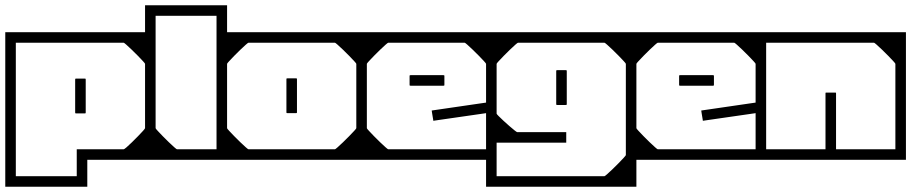

<svg xmlns="http://www.w3.org/2000/svg" viewBox="-40 -606 3455 728"><path d="M550 -127H510Q510 -154.5 510 -171Q510 -187.5 510 -202.8Q510 -218 510 -242Q510 -242 510 -242Q510 -242 510 -242Q510 -242 510 -242Q510 -242 510 -242Q510 -267 510 -280Q510 -293 510 -301.8Q510 -310.5 510 -322.2Q510 -334 510 -357H550ZM550 -205H510V-364Q510 -365.5 502.2 -374Q494.5 -382.5 483 -394.2Q471.5 -406 459.5 -417.5Q447.5 -429 439 -436.5Q430.5 -444 429 -444Q429 -444 429 -444Q429 -444 429 -444Q429 -444 429 -444Q429 -444 411.8 -444Q394.5 -444 369 -444Q343.5 -444 318 -444Q292.5 -444 275.2 -444Q258 -444 258 -444Q258 -454 258 -464.2Q258 -474.5 258 -484Q258 -484 258 -484Q258 -484 258 -484Q258 -484 258 -484Q258 -484 258 -484Q258 -484 258 -484Q261.5 -484 284 -484Q306.5 -484 339.8 -484Q373 -484 409.2 -484Q445.5 -484 477.5 -484Q509.5 -484 529.8 -484Q550 -484 550 -484Q550 -484 550 -484Q550 -484 550 -484Q550 -484 550 -484Q550 -484 550 -484Q550 -484 550 -463.8Q550 -443.5 550 -411.8Q550 -380 550 -344.5Q550 -309 550 -277.2Q550 -245.5 550 -225.2Q550 -205 550 -205ZM-20 -188H20V62Q20 62 20 62Q20 62 20 62Q20 62 38 62Q56 62 79.5 62Q103 62 121 62Q139 62 139 62Q139 62 156 62Q173 62 195 62Q217 62 234 62Q251 62 251 62Q251 62 251 62Q251 62 251 62V-40Q251 -40 251 -40Q251 -40 251 -40Q251 -40 251 -40Q251 -40 251 -40Q251 -40 266 -40Q281 -40 304 -40Q327 -40 352.2 -40Q377.5 -40 398.2 -40Q419 -40 429 -40Q429 -40 429 -40Q429 -40 429 -40Q429 -40 429 -40Q431 -40 439.8 -47.5Q448.5 -55 460.2 -66.5Q472 -78 483.5 -89.8Q495 -101.5 502.5 -110Q510 -118.5 510 -120Q510 -120 510 -120Q510 -120 510 -120V-197H550V0Q512 0 484 0Q456 0 434.2 0Q412.5 0 394 0Q375.5 0 356 0Q340.5 0 326.8 0Q313 0 303.5 0Q294 0 291 0V102Q291 102 276 102Q261 102 238.8 102Q216.5 102 194 102Q171.5 102 155.8 102Q140 102 139 102Q139 102 139 102Q139 102 139 102Q139 102 139 102Q139 102 139 102Q139 102 139 102Q139 102 139 102Q139 102 139 102Q139 102 139 102Q139 102 139 102Q139 102 139 102Q138 102 121.5 102Q105 102 81.5 102Q58 102 34.8 102Q11.5 102 -4.2 102Q-20 102 -20 102ZM-20 -205Q-20 -205 -20 -225.2Q-20 -245.5 -20 -277.2Q-20 -309 -20 -344.5Q-20 -380 -20 -411.8Q-20 -443.5 -20 -463.8Q-20 -484 -20 -484Q-20 -484 -20 -484Q-20 -484 -20 -484Q-20 -484 -20 -484Q-20 -484 -20 -484Q-20 -484 1 -484Q22 -484 55.2 -484Q88.5 -484 126 -484Q163.5 -484 196.8 -484Q230 -484 251 -484Q272 -484 272 -484Q272 -484 272 -484Q272 -484 272 -484Q272 -484 272 -484Q272 -484 272 -484Q272 -484 272 -484Q272 -474.5 272 -464.2Q272 -454 272 -444Q272 -444 253.8 -444Q235.5 -444 206.8 -444Q178 -444 146 -444Q114 -444 85.2 -444Q56.5 -444 38.2 -444Q20 -444 20 -444Q20 -444 20 -444Q20 -444 20 -444Q20 -444 20 -444Q20 -444 20 -444Q20 -444 20 -444Q20 -444 20 -444Q20 -444 20 -444Q20 -444 20 -444Q20 -444 20 -444Q20 -444 20 -444Q20 -444 20 -444Q20 -444 20 -444Q20 -444 20 -444Q20 -444 20 -426.8Q20 -409.5 20 -382.2Q20 -355 20 -324.5Q20 -294 20 -266.8Q20 -239.5 20 -222.2Q20 -205 20 -205ZM245 -180Q245 -180 245 -198.8Q245 -217.5 245 -242Q245 -266.5 245 -285.2Q245 -304 245 -304Q245 -304 245 -304Q245 -304 245 -304Q245 -307 245.5 -307.5Q246 -308 249 -308Q254.5 -308 259.8 -308Q265 -308 270.2 -308Q275.5 -308 281 -308Q284 -308 284.5 -307.5Q285 -307 285 -304Q285 -304 285 -304Q285 -304 285 -304Q285 -304 285 -285.2Q285 -266.5 285 -242Q285 -217.5 285 -198.8Q285 -180 285 -180Q285 -180 285 -180Q285 -180 285 -180Q285 -180 285 -180Q285 -180 285 -180Q285 -180 285 -180Q285 -180 285 -180Q285 -180 285 -180Q285 -177 284.5 -176.5Q284 -176 281 -176Q273 -176 265.2 -176Q257.5 -176 249 -176Q246 -176 245.5 -176.5Q245 -177 245 -180Q245 -180 245 -180Q245 -180 245 -180Q245 -180 245 -180Q245 -180 245 -180Q245 -180 245 -180Q245 -180 245 -180Q245 -180 245 -180ZM-20 -357H20Q20 -329.5 20 -313Q20 -296.5 20 -281.2Q20 -266 20 -242Q20 -242 20 -242Q20 -242 20 -242Q20 -242 20 -242Q20 -242 20 -242Q20 -217 20 -204Q20 -191 20 -182.2Q20 -173.5 20 -161.8Q20 -150 20 -127H-20Z M821 -359V-129H781Q781 -152 781 -163.8Q781 -175.5 781 -184.2Q781 -193 781 -206Q781 -219 781 -244Q781 -244 781 -244Q781 -244 781 -244Q781 -244 781 -244Q781 -244 781 -244Q781 -268 781 -283.2Q781 -298.5 781 -315Q781 -331.5 781 -359ZM510 -328V-586Q510 -586 525.8 -586Q541.5 -586 565 -586Q588.5 -586 612.2 -586Q636 -586 652.8 -586Q669.5 -586 671 -586Q671 -586 671 -586Q671 -586 671 -586Q671 -586 671 -586Q671 -586 671 -586Q671 -586 671 -586Q671 -586 671 -586Q671 -586 671 -586Q671 -586 671 -586Q671 -586 671 -586Q672.5 -586 688.2 -586Q704 -586 726 -586Q748 -586 769.8 -586Q791.5 -586 806.2 -586Q821 -586 821 -586V-328H781V-546Q781 -546 781 -546Q781 -546 781 -546Q745 -546 723.8 -546Q702.5 -546 690.8 -546Q679 -546 671 -546Q671 -546 652.8 -546Q634.5 -546 610.5 -546Q586.5 -546 568.2 -546Q550 -546 550 -546Q550 -546 550 -546Q550 -546 550 -546V-328ZM510 -442H550Q550 -442 550 -402.5Q550 -363 550 -272Q550 -272 550 -269.5Q550 -267 550 -267Q550 -267 550 -264.5Q550 -262 550 -262Q550 -164 550 -118Q550 -72 550 -72H510ZM510 -269H550V-120Q550 -118.5 557.8 -110Q565.5 -101.5 577 -89.8Q588.5 -78 600.5 -66.5Q612.5 -55 621 -47.5Q629.5 -40 631 -40Q631 -40 646.2 -40Q661.5 -40 683.8 -40Q706 -40 728.2 -40Q750.5 -40 765.8 -40Q781 -40 781 -40Q781 -40 781 -40Q781 -40 781 -40Q781 -40 781 -40Q781 -61 781 -82.2Q781 -103.5 781 -124.5Q781 -145.5 781 -166.8Q781 -188 781 -209V-269H821V0Q821 0 805.5 0Q790 0 767.2 0Q744.5 0 721.2 0Q698 0 681.8 0Q665.5 0 664 0Q664 0 664 0Q664 0 664 0Q664 0 664 0Q664 0 664 0Q664 0 664 0Q664 0 664 0Q664 0 664 0Q664 0 664 0Q664 0 664 0Q664 0 664 0Q662.5 0 646.5 0Q630.5 0 607.8 0Q585 0 562.8 0Q540.5 0 525.2 0Q510 0 510 0Z M1351 -128H1311Q1311 -155.5 1311 -172Q1311 -188.5 1311 -203.8Q1311 -219 1311 -243Q1311 -243 1311 -243Q1311 -243 1311 -243Q1311 -243 1311 -243Q1311 -243 1311 -243Q1311 -268 1311 -281Q1311 -294 1311 -302.8Q1311 -311.5 1311 -323.2Q1311 -335 1311 -358H1351ZM1351 -279Q1351 -279 1351 -258.8Q1351 -238.5 1351 -206.8Q1351 -175 1351 -139.5Q1351 -104 1351 -72.2Q1351 -40.5 1351 -20.2Q1351 0 1351 0Q1351 0 1351 0Q1351 0 1351 0Q1351 0 1351 0Q1351 0 1351 0Q1351 0 1330.8 0Q1310.5 0 1278.5 0Q1246.5 0 1210.2 0Q1174 0 1140.8 0Q1107.5 0 1085 0Q1062.5 0 1059 0Q1059 0 1059 0Q1059 0 1059 0Q1059 0 1059 0Q1059 0 1059 0Q1059 0 1059 0Q1059 -10 1059 -20.2Q1059 -30.5 1059 -40Q1059 -40 1076.2 -40Q1093.5 -40 1119 -40Q1144.5 -40 1170 -40Q1195.5 -40 1212.8 -40Q1230 -40 1230 -40Q1230 -40 1230 -40Q1230 -40 1230 -40Q1230 -40 1230 -40Q1231.5 -40 1240 -47.5Q1248.5 -55 1260.5 -66.5Q1272.5 -78 1284 -89.8Q1295.5 -101.5 1303.2 -110Q1311 -118.5 1311 -120V-279ZM1351 -205H1311V-364Q1311 -365.5 1303.2 -374Q1295.5 -382.5 1284 -394.2Q1272.5 -406 1260.5 -417.5Q1248.5 -429 1240 -436.5Q1231.5 -444 1230 -444Q1230 -444 1230 -444Q1230 -444 1230 -444Q1230 -444 1230 -444Q1230 -444 1212.8 -444Q1195.5 -444 1170 -444Q1144.5 -444 1119 -444Q1093.5 -444 1076.2 -444Q1059 -444 1059 -444Q1059 -454 1059 -464.2Q1059 -474.5 1059 -484Q1059 -484 1059 -484Q1059 -484 1059 -484Q1059 -484 1059 -484Q1059 -484 1059 -484Q1059 -484 1059 -484Q1062.5 -484 1085 -484Q1107.5 -484 1140.8 -484Q1174 -484 1210.2 -484Q1246.5 -484 1278.5 -484Q1310.5 -484 1330.8 -484Q1351 -484 1351 -484Q1351 -484 1351 -484Q1351 -484 1351 -484Q1351 -484 1351 -484Q1351 -484 1351 -484Q1351 -484 1351 -463.8Q1351 -443.5 1351 -411.8Q1351 -380 1351 -344.5Q1351 -309 1351 -277.2Q1351 -245.5 1351 -225.2Q1351 -205 1351 -205ZM1046 -181Q1046 -181 1046 -199.8Q1046 -218.5 1046 -243Q1046 -267.5 1046 -286.2Q1046 -305 1046 -305Q1046 -305 1046 -305Q1046 -305 1046 -305Q1046 -308 1046.5 -308.5Q1047 -309 1050 -309Q1055.5 -309 1060.8 -309Q1066 -309 1071.2 -309Q1076.5 -309 1082 -309Q1085 -309 1085.5 -308.5Q1086 -308 1086 -305Q1086 -305 1086 -305Q1086 -305 1086 -305Q1086 -305 1086 -286.2Q1086 -267.5 1086 -243Q1086 -218.5 1086 -199.8Q1086 -181 1086 -181Q1086 -181 1086 -181Q1086 -181 1086 -181Q1086 -181 1086 -181Q1086 -181 1086 -181Q1086 -181 1086 -181Q1086 -181 1086 -181Q1086 -181 1086 -181Q1086 -178 1085.5 -177.5Q1085 -177 1082 -177Q1074 -177 1066.2 -177Q1058.5 -177 1050 -177Q1047 -177 1046.5 -177.5Q1046 -178 1046 -181Q1046 -181 1046 -181Q1046 -181 1046 -181Q1046 -181 1046 -181Q1046 -181 1046 -181Q1046 -181 1046 -181Q1046 -181 1046 -181Q1046 -181 1046 -181ZM781 -128V-358H821Q821 -335 821 -323.2Q821 -311.5 821 -302.8Q821 -294 821 -281Q821 -268 821 -243Q821 -243 821 -243Q821 -243 821 -243Q821 -243 821 -243Q821 -243 821 -243Q821 -219 821 -203.8Q821 -188.5 821 -172Q821 -155.5 821 -128ZM781 -279H821V-120Q821 -118.5 828.8 -110Q836.5 -101.5 848 -89.8Q859.5 -78 871.5 -66.5Q883.5 -55 892 -47.5Q900.5 -40 902 -40Q902 -40 902 -40Q902 -40 902 -40Q902 -40 902 -40Q902 -40 919.2 -40Q936.5 -40 962 -40Q987.5 -40 1013 -40Q1038.5 -40 1055.8 -40Q1073 -40 1073 -40Q1073 -30.5 1073 -20.2Q1073 -10 1073 0Q1073 0 1073 0Q1073 0 1073 0Q1073 0 1073 0Q1073 0 1073 0Q1073 0 1073 0Q1069.5 0 1047 0Q1024.5 0 991.2 0Q958 0 921.8 0Q885.5 0 853.5 0Q821.5 0 801.2 0Q781 0 781 0Q781 0 781 0Q781 0 781 0Q781 0 781 0Q781 0 781 0Q781 0 781 -20.2Q781 -40.5 781 -72.2Q781 -104 781 -139.5Q781 -175 781 -206.8Q781 -238.5 781 -258.8Q781 -279 781 -279ZM781 -205Q781 -205 781 -225.2Q781 -245.5 781 -277.2Q781 -309 781 -344.5Q781 -380 781 -411.8Q781 -443.5 781 -463.8Q781 -484 781 -484Q781 -484 781 -484Q781 -484 781 -484Q781 -484 781 -484Q781 -484 781 -484Q781 -484 801.2 -484Q821.5 -484 853.5 -484Q885.5 -484 921.8 -484Q958 -484 991.2 -484Q1024.5 -484 1047 -484Q1069.5 -484 1073 -484Q1073 -484 1073 -484Q1073 -484 1073 -484Q1073 -484 1073 -484Q1073 -484 1073 -484Q1073 -484 1073 -484Q1073 -474.5 1073 -464.2Q1073 -454 1073 -444Q1073 -444 1055.8 -444Q1038.5 -444 1013 -444Q987.5 -444 962 -444Q936.5 -444 919.2 -444Q902 -444 902 -444Q902 -444 902 -444Q902 -444 902 -444Q902 -444 902 -444Q900.5 -444 892 -436.5Q883.5 -429 871.5 -417.5Q859.5 -406 848 -394.2Q836.5 -382.5 828.8 -374Q821 -365.5 821 -364V-205Z M1311 -205Q1311 -228 1311 -257Q1311 -286 1311 -317.5Q1311 -349 1311 -378.5Q1311 -408 1311 -432Q1311 -456 1311 -470Q1311 -484 1311 -484Q1311 -484 1311 -484Q1311 -484 1311 -484Q1311 -484 1311 -484Q1311 -484 1311 -484Q1311 -484 1330.8 -484Q1350.5 -484 1381.2 -484Q1412 -484 1447 -484Q1482 -484 1512.8 -484Q1543.5 -484 1563.2 -484Q1583 -484 1583 -484Q1583 -484 1583 -484Q1583 -484 1583 -484Q1583 -484 1583 -484Q1583 -484 1583 -484Q1583 -484 1583 -484Q1583 -474.5 1583 -464.2Q1583 -454 1583 -444Q1580.5 -444 1566.5 -444Q1552.5 -444 1532.2 -444Q1512 -444 1491.2 -444Q1470.5 -444 1454.2 -444Q1438 -444 1432 -444Q1432 -444 1432 -444Q1432 -444 1432 -444Q1432 -444 1432 -444Q1432 -444 1432 -444Q1430.5 -444 1422 -436.5Q1413.5 -429 1401.5 -417.5Q1389.5 -406 1378 -394.2Q1366.5 -382.5 1358.8 -374Q1351 -365.5 1351 -364V-205ZM1311 -357H1351Q1351 -329.5 1351 -313Q1351 -296.5 1351 -281.2Q1351 -266 1351 -242Q1351 -242 1351 -242Q1351 -242 1351 -242Q1351 -242 1351 -242Q1351 -242 1351 -242Q1351 -217 1351 -204Q1351 -191 1351 -182.2Q1351 -173.5 1351 -161.8Q1351 -150 1351 -127H1311ZM1311 -279H1351V-120Q1351 -118.5 1358.8 -110Q1366.5 -101.5 1378 -89.8Q1389.5 -78 1401.5 -66.5Q1413.5 -55 1422 -47.5Q1430.5 -40 1432 -40Q1432 -40 1432 -40Q1432 -40 1432 -40Q1432 -40 1432 -40Q1432 -40 1432 -40Q1438 -40 1454.2 -40Q1470.5 -40 1491.2 -40Q1512 -40 1532.2 -40Q1552.5 -40 1566.5 -40Q1580.5 -40 1583 -40Q1583 -30.5 1583 -20.2Q1583 -10 1583 0Q1583 0 1583 0Q1583 0 1583 0Q1583 0 1583 0Q1583 0 1583 0Q1583 0 1583 0Q1583 0 1563.2 0Q1543.5 0 1512.8 0Q1482 0 1447 0Q1412 0 1381.2 0Q1350.5 0 1330.8 0Q1311 0 1311 0Q1311 0 1311 0Q1311 0 1311 0Q1311 0 1311 0Q1311 0 1311 0Q1311 0 1311 -14Q1311 -28 1311 -52Q1311 -76 1311 -105.5Q1311 -135 1311 -166.2Q1311 -197.5 1311 -227Q1311 -256.5 1311 -279ZM1843 -205H1803V-364Q1803 -365.5 1795.2 -374Q1787.5 -382.5 1776 -394.2Q1764.5 -406 1752.5 -417.5Q1740.5 -429 1732 -436.5Q1723.5 -444 1722 -444Q1722 -444 1722 -444Q1722 -444 1722 -444Q1722 -444 1722 -444Q1722 -444 1722 -444Q1716 -444 1699.8 -444Q1683.5 -444 1662.8 -444Q1642 -444 1621.8 -444Q1601.5 -444 1587.5 -444Q1573.5 -444 1571 -444Q1571 -454 1571 -464.2Q1571 -474.5 1571 -484Q1571 -484 1571 -484Q1571 -484 1571 -484Q1571 -484 1571 -484Q1571 -484 1571 -484Q1571 -484 1571 -484Q1571 -484 1590.8 -484Q1610.5 -484 1641.2 -484Q1672 -484 1707 -484Q1742 -484 1772.8 -484Q1803.5 -484 1823.2 -484Q1843 -484 1843 -484Q1843 -484 1843 -484Q1843 -484 1843 -484Q1843 -484 1843 -484Q1843 -484 1843 -484Q1843 -484 1843 -470Q1843 -456 1843 -432Q1843 -408 1843 -378.5Q1843 -349 1843 -317.5Q1843 -286 1843 -257Q1843 -228 1843 -205ZM1843 -249Q1843 -249 1843 -231Q1843 -213 1843 -184.8Q1843 -156.5 1843 -124.5Q1843 -92.5 1843 -64.2Q1843 -36 1843 -18Q1843 0 1843 0Q1843 0 1843 0Q1843 0 1843 0Q1843 0 1843 0Q1843 0 1843 0Q1843 0 1823.2 0Q1803.5 0 1772.8 0Q1742 0 1707 0Q1672 0 1641.2 0Q1610.5 0 1590.8 0Q1571 0 1571 0Q1571 0 1571 0Q1571 0 1571 0Q1571 0 1571 0Q1571 0 1571 0Q1571 0 1571 0Q1571 -10 1571 -20.2Q1571 -30.5 1571 -40Q1571 -40 1594.5 -40Q1618 -40 1652.5 -40Q1687 -40 1721.5 -40Q1756 -40 1779.5 -40Q1803 -40 1803 -40Q1803 -40 1803 -40Q1803 -40 1803 -40Q1803 -40 1803 -40Q1803 -40 1803 -40Q1803 -40 1803 -40Q1803 -40 1803 -40Q1803 -40 1803 -40Q1803 -40 1803 -40Q1803 -40 1803 -40Q1803 -40 1803 -40Q1803 -40 1803 -40Q1803 -40 1803 -61Q1803 -82 1803 -113.2Q1803 -144.5 1803 -175.8Q1803 -207 1803 -228Q1803 -249 1803 -249ZM1641 -321Q1641 -321 1641 -321Q1641 -321 1641 -321Q1641 -321 1641 -321Q1641 -321 1641 -321Q1641 -321 1641 -321Q1641 -321 1641 -321Q1641 -321 1641 -321Q1644 -321 1644.5 -320.5Q1645 -320 1645 -317Q1645 -311.5 1645 -306.2Q1645 -301 1645 -295.8Q1645 -290.5 1645 -285Q1645 -282 1644.5 -281.5Q1644 -281 1641 -281Q1641 -281 1641 -281Q1641 -281 1641 -281Q1641 -281 1641 -281Q1641 -281 1641 -281Q1641 -281 1641 -281Q1641 -281 1641 -281Q1641 -281 1641 -281Q1641 -281 1622.2 -281Q1603.5 -281 1579 -281Q1554.5 -281 1535.8 -281Q1517 -281 1517 -281Q1517 -281 1517 -281Q1517 -281 1517 -281Q1514 -281 1513.5 -281.5Q1513 -282 1513 -285Q1513 -290.5 1513 -295.8Q1513 -301 1513 -306.2Q1513 -311.5 1513 -317Q1513 -320 1513.5 -320.5Q1514 -321 1517 -321Q1517 -321 1517 -321Q1517 -321 1517 -321Q1517 -321 1535.8 -321Q1554.5 -321 1579 -321Q1603.5 -321 1622.2 -321Q1641 -321 1641 -321ZM1822 -163H1803Q1803 -163 1803 -166.5Q1803 -170 1803 -173.5Q1803 -177 1803 -177Q1803 -177 1782.8 -174Q1762.5 -171 1732.8 -166.8Q1703 -162.5 1673.2 -158.2Q1643.5 -154 1623.2 -151Q1603 -148 1603 -148Q1603 -148 1602.8 -150Q1602.5 -152 1601.8 -156.2Q1601 -160.5 1600 -167Q1599 -173.5 1598.2 -178Q1597.5 -182.5 1597.2 -184.8Q1597 -187 1597 -187Q1597 -187 1617.8 -190Q1638.5 -193 1669.2 -197.5Q1700 -202 1730.8 -206.5Q1761.5 -211 1782.2 -214Q1803 -217 1803 -217Q1803 -217 1803 -221.8Q1803 -226.5 1803 -231.2Q1803 -236 1803 -236H1822Z M2373 -205H2333V-364Q2333 -365.5 2325.2 -374Q2317.5 -382.5 2306 -394.2Q2294.5 -406 2282.5 -417.5Q2270.5 -429 2262 -436.5Q2253.5 -444 2252 -444Q2252 -444 2252 -444Q2252 -444 2252 -444Q2252 -444 2252 -444Q2252 -444 2234.8 -444Q2217.5 -444 2192 -444Q2166.5 -444 2141 -444Q2115.5 -444 2098.2 -444Q2081 -444 2081 -444Q2081 -454 2081 -464.2Q2081 -474.5 2081 -484Q2081 -484 2081 -484Q2081 -484 2081 -484Q2081 -484 2081 -484Q2081 -484 2081 -484Q2081 -484 2081 -484Q2084.5 -484 2107 -484Q2129.5 -484 2162.8 -484Q2196 -484 2232.2 -484Q2268.5 -484 2300.5 -484Q2332.5 -484 2352.8 -484Q2373 -484 2373 -484Q2373 -484 2373 -484Q2373 -484 2373 -484Q2373 -484 2373 -484Q2373 -484 2373 -484Q2373 -484 2373 -463.8Q2373 -443.5 2373 -411.8Q2373 -380 2373 -344.5Q2373 -309 2373 -277.2Q2373 -245.5 2373 -225.2Q2373 -205 2373 -205ZM1803 -205Q1803 -205 1803 -225.2Q1803 -245.5 1803 -277.2Q1803 -309 1803 -344.5Q1803 -380 1803 -411.8Q1803 -443.5 1803 -463.8Q1803 -484 1803 -484Q1803 -484 1803 -484Q1803 -484 1803 -484Q1803 -484 1803 -484Q1803 -484 1803 -484Q1803 -484 1823.2 -484Q1843.5 -484 1875.5 -484Q1907.5 -484 1943.8 -484Q1980 -484 2013.2 -484Q2046.5 -484 2069 -484Q2091.5 -484 2095 -484Q2095 -484 2095 -484Q2095 -484 2095 -484Q2095 -484 2095 -484Q2095 -484 2095 -484Q2095 -484 2095 -484Q2095 -474.5 2095 -464.2Q2095 -454 2095 -444Q2095 -444 2077.8 -444Q2060.5 -444 2035 -444Q2009.5 -444 1984 -444Q1958.5 -444 1941.2 -444Q1924 -444 1924 -444Q1924 -444 1924 -444Q1924 -444 1924 -444Q1924 -444 1924 -444Q1922.5 -444 1914 -436.5Q1905.5 -429 1893.5 -417.5Q1881.5 -406 1870 -394.2Q1858.5 -382.5 1850.8 -374Q1843 -365.5 1843 -364V-205ZM2069 -212Q2069 -212 2069 -230.8Q2069 -249.5 2069 -274Q2069 -298.5 2069 -317.2Q2069 -336 2069 -336Q2069 -336 2069 -336Q2069 -336 2069 -336Q2069 -339 2069.5 -339.5Q2070 -340 2073 -340Q2078.5 -340 2083.8 -340Q2089 -340 2094.2 -340Q2099.5 -340 2105 -340Q2108 -340 2108.5 -339.5Q2109 -339 2109 -336Q2109 -336 2109 -336Q2109 -336 2109 -336Q2109 -336 2109 -317.2Q2109 -298.5 2109 -274Q2109 -249.5 2109 -230.8Q2109 -212 2109 -212Q2109 -212 2109 -212Q2109 -212 2109 -212Q2109 -212 2109 -212Q2109 -212 2109 -212Q2109 -212 2109 -212Q2109 -212 2109 -212Q2109 -212 2109 -212Q2109 -209 2108.5 -208.5Q2108 -208 2105 -208Q2097 -208 2089.2 -208Q2081.5 -208 2073 -208Q2070 -208 2069.5 -208.5Q2069 -209 2069 -212Q2069 -212 2069 -212Q2069 -212 2069 -212Q2069 -212 2069 -212Q2069 -212 2069 -212Q2069 -212 2069 -212Q2069 -212 2069 -212Q2069 -212 2069 -212ZM2373 -177Q2373 -177 2373 -156.8Q2373 -136.5 2373 -104.8Q2373 -73 2373 -37.5Q2373 -2 2373 29.8Q2373 61.5 2373 81.8Q2373 102 2373 102Q2373 102 2373 102Q2373 102 2373 102Q2373 102 2373 102Q2373 102 2373 102Q2373 102 2352.8 102Q2332.5 102 2300.5 102Q2268.5 102 2232.2 102Q2196 102 2162.8 102Q2129.5 102 2107 102Q2084.5 102 2081 102Q2081 102 2081 102Q2081 102 2081 102Q2081 102 2081 102Q2081 102 2081 102Q2081 102 2081 102Q2081 92 2081 81.8Q2081 71.5 2081 62Q2081 62 2098.2 62Q2115.5 62 2141 62Q2166.5 62 2192 62Q2217.5 62 2234.8 62Q2252 62 2252 62Q2252 62 2252 62Q2252 62 2252 62Q2252 62 2252 62Q2253.5 62 2262 54.5Q2270.5 47 2282.5 35.5Q2294.5 24 2306 12.2Q2317.5 0.5 2325.2 -8Q2333 -16.5 2333 -18V-177ZM2373 -77H2333Q2333 -104.5 2333 -121Q2333 -137.5 2333 -152.8Q2333 -168 2333 -192Q2333 -192 2333 -192Q2333 -192 2333 -192Q2333 -192 2333 -192Q2333 -192 2333 -192Q2333 -217 2333 -230Q2333 -243 2333 -251.8Q2333 -260.5 2333 -272.2Q2333 -284 2333 -307H2373ZM1921 -105Q1921 -105 1934.5 -105Q1948 -105 1969 -105Q1990 -105 2014 -105Q2038 -105 2059 -105Q2080 -105 2093.5 -105Q2107 -105 2107 -105Q2107 -105 2107 -99.8Q2107 -94.5 2107 -89.2Q2107 -84 2107 -84Q2107 -84 2107 -79.2Q2107 -74.5 2107 -69.8Q2107 -65 2107 -65Q2094.5 -65 2073.2 -65Q2052 -65 2025.8 -65Q1999.5 -65 1971.8 -65Q1944 -65 1917.8 -65Q1891.5 -65 1870 -65Q1848.5 -65 1835 -65Q1835 -65 1835 -65Q1835 -65 1835 -65Q1835 -65 1835 -65Q1835 -72.5 1835 -91.8Q1835 -111 1835 -135.5Q1835 -160 1835 -184Q1835 -208 1835 -225Q1835 -242 1835 -246H1843Q1843 -239 1843 -228.5Q1843 -218 1843 -204.5Q1843 -191 1843 -175Q1843 -173.5 1850.5 -166Q1858 -158.5 1869 -148.2Q1880 -138 1891.5 -128Q1903 -118 1911.2 -111.5Q1919.5 -105 1921 -105ZM1803 -177H1843Q1843 -177 1843 -159.8Q1843 -142.5 1843 -115.2Q1843 -88 1843 -57.5Q1843 -27 1843 0.2Q1843 27.5 1843 44.8Q1843 62 1843 62Q1843 62 1843 62Q1843 62 1843 62Q1843 62 1843 62Q1843 62 1843 62Q1843 62 1843 62Q1843 62 1843 62Q1843 62 1843 62Q1843 62 1843 62Q1843 62 1843 62Q1843 62 1843 62Q1843 62 1843 62Q1843 62 1843 62Q1843 62 1861.2 62Q1879.5 62 1908.2 62Q1937 62 1969 62Q2001 62 2029.8 62Q2058.5 62 2076.8 62Q2095 62 2095 62Q2095 71.5 2095 81.8Q2095 92 2095 102Q2095 102 2095 102Q2095 102 2095 102Q2095 102 2095 102Q2095 102 2095 102Q2095 102 2095 102Q2095 102 2074 102Q2053 102 2019.8 102Q1986.5 102 1949 102Q1911.5 102 1878.2 102Q1845 102 1824 102Q1803 102 1803 102Q1803 102 1803 102Q1803 102 1803 102Q1803 102 1803 102Q1803 102 1803 102Q1803 102 1803 81.8Q1803 61.5 1803 29.8Q1803 -2 1803 -37.5Q1803 -73 1803 -104.8Q1803 -136.5 1803 -156.8Q1803 -177 1803 -177ZM1803 -76V-306H1843Q1843 -283 1843 -271.2Q1843 -259.5 1843 -250.8Q1843 -242 1843 -229Q1843 -216 1843 -191Q1843 -191 1843 -191Q1843 -191 1843 -191Q1843 -191 1843 -191Q1843 -191 1843 -191Q1843 -167 1843 -151.8Q1843 -136.5 1843 -120Q1843 -103.5 1843 -76Z M2333 -205Q2333 -228 2333 -257Q2333 -286 2333 -317.5Q2333 -349 2333 -378.5Q2333 -408 2333 -432Q2333 -456 2333 -470Q2333 -484 2333 -484Q2333 -484 2333 -484Q2333 -484 2333 -484Q2333 -484 2333 -484Q2333 -484 2333 -484Q2333 -484 2352.8 -484Q2372.5 -484 2403.2 -484Q2434 -484 2469 -484Q2504 -484 2534.8 -484Q2565.5 -484 2585.2 -484Q2605 -484 2605 -484Q2605 -484 2605 -484Q2605 -484 2605 -484Q2605 -484 2605 -484Q2605 -484 2605 -484Q2605 -484 2605 -484Q2605 -474.5 2605 -464.2Q2605 -454 2605 -444Q2602.5 -444 2588.5 -444Q2574.5 -444 2554.2 -444Q2534 -444 2513.2 -444Q2492.5 -444 2476.2 -444Q2460 -444 2454 -444Q2454 -444 2454 -444Q2454 -444 2454 -444Q2454 -444 2454 -444Q2454 -444 2454 -444Q2452.5 -444 2444 -436.5Q2435.5 -429 2423.5 -417.5Q2411.5 -406 2400 -394.2Q2388.5 -382.5 2380.8 -374Q2373 -365.5 2373 -364V-205ZM2333 -357H2373Q2373 -329.5 2373 -313Q2373 -296.5 2373 -281.2Q2373 -266 2373 -242Q2373 -242 2373 -242Q2373 -242 2373 -242Q2373 -242 2373 -242Q2373 -242 2373 -242Q2373 -217 2373 -204Q2373 -191 2373 -182.2Q2373 -173.5 2373 -161.8Q2373 -150 2373 -127H2333ZM2333 -279H2373V-120Q2373 -118.5 2380.8 -110Q2388.5 -101.5 2400 -89.8Q2411.5 -78 2423.5 -66.5Q2435.5 -55 2444 -47.5Q2452.5 -40 2454 -40Q2454 -40 2454 -40Q2454 -40 2454 -40Q2454 -40 2454 -40Q2454 -40 2454 -40Q2460 -40 2476.2 -40Q2492.5 -40 2513.2 -40Q2534 -40 2554.2 -40Q2574.5 -40 2588.5 -40Q2602.5 -40 2605 -40Q2605 -30.5 2605 -20.2Q2605 -10 2605 0Q2605 0 2605 0Q2605 0 2605 0Q2605 0 2605 0Q2605 0 2605 0Q2605 0 2605 0Q2605 0 2585.2 0Q2565.5 0 2534.8 0Q2504 0 2469 0Q2434 0 2403.2 0Q2372.5 0 2352.8 0Q2333 0 2333 0Q2333 0 2333 0Q2333 0 2333 0Q2333 0 2333 0Q2333 0 2333 0Q2333 0 2333 -14Q2333 -28 2333 -52Q2333 -76 2333 -105.5Q2333 -135 2333 -166.2Q2333 -197.5 2333 -227Q2333 -256.5 2333 -279ZM2865 -205H2825V-364Q2825 -365.5 2817.2 -374Q2809.5 -382.5 2798 -394.2Q2786.5 -406 2774.5 -417.5Q2762.5 -429 2754 -436.5Q2745.5 -444 2744 -444Q2744 -444 2744 -444Q2744 -444 2744 -444Q2744 -444 2744 -444Q2744 -444 2744 -444Q2738 -444 2721.8 -444Q2705.5 -444 2684.8 -444Q2664 -444 2643.8 -444Q2623.5 -444 2609.5 -444Q2595.5 -444 2593 -444Q2593 -454 2593 -464.2Q2593 -474.5 2593 -484Q2593 -484 2593 -484Q2593 -484 2593 -484Q2593 -484 2593 -484Q2593 -484 2593 -484Q2593 -484 2593 -484Q2593 -484 2612.8 -484Q2632.5 -484 2663.2 -484Q2694 -484 2729 -484Q2764 -484 2794.8 -484Q2825.5 -484 2845.2 -484Q2865 -484 2865 -484Q2865 -484 2865 -484Q2865 -484 2865 -484Q2865 -484 2865 -484Q2865 -484 2865 -484Q2865 -484 2865 -470Q2865 -456 2865 -432Q2865 -408 2865 -378.5Q2865 -349 2865 -317.5Q2865 -286 2865 -257Q2865 -228 2865 -205ZM2865 -249Q2865 -249 2865 -231Q2865 -213 2865 -184.8Q2865 -156.5 2865 -124.5Q2865 -92.5 2865 -64.2Q2865 -36 2865 -18Q2865 0 2865 0Q2865 0 2865 0Q2865 0 2865 0Q2865 0 2865 0Q2865 0 2865 0Q2865 0 2845.2 0Q2825.5 0 2794.8 0Q2764 0 2729 0Q2694 0 2663.2 0Q2632.5 0 2612.8 0Q2593 0 2593 0Q2593 0 2593 0Q2593 0 2593 0Q2593 0 2593 0Q2593 0 2593 0Q2593 0 2593 0Q2593 -10 2593 -20.2Q2593 -30.5 2593 -40Q2593 -40 2616.5 -40Q2640 -40 2674.5 -40Q2709 -40 2743.5 -40Q2778 -40 2801.5 -40Q2825 -40 2825 -40Q2825 -40 2825 -40Q2825 -40 2825 -40Q2825 -40 2825 -40Q2825 -40 2825 -40Q2825 -40 2825 -40Q2825 -40 2825 -40Q2825 -40 2825 -40Q2825 -40 2825 -40Q2825 -40 2825 -40Q2825 -40 2825 -40Q2825 -40 2825 -40Q2825 -40 2825 -61Q2825 -82 2825 -113.2Q2825 -144.5 2825 -175.8Q2825 -207 2825 -228Q2825 -249 2825 -249ZM2663 -321Q2663 -321 2663 -321Q2663 -321 2663 -321Q2663 -321 2663 -321Q2663 -321 2663 -321Q2663 -321 2663 -321Q2663 -321 2663 -321Q2663 -321 2663 -321Q2666 -321 2666.5 -320.5Q2667 -320 2667 -317Q2667 -311.5 2667 -306.2Q2667 -301 2667 -295.8Q2667 -290.5 2667 -285Q2667 -282 2666.5 -281.5Q2666 -281 2663 -281Q2663 -281 2663 -281Q2663 -281 2663 -281Q2663 -281 2663 -281Q2663 -281 2663 -281Q2663 -281 2663 -281Q2663 -281 2663 -281Q2663 -281 2663 -281Q2663 -281 2644.2 -281Q2625.5 -281 2601 -281Q2576.5 -281 2557.8 -281Q2539 -281 2539 -281Q2539 -281 2539 -281Q2539 -281 2539 -281Q2536 -281 2535.5 -281.5Q2535 -282 2535 -285Q2535 -290.5 2535 -295.8Q2535 -301 2535 -306.2Q2535 -311.5 2535 -317Q2535 -320 2535.5 -320.5Q2536 -321 2539 -321Q2539 -321 2539 -321Q2539 -321 2539 -321Q2539 -321 2557.8 -321Q2576.5 -321 2601 -321Q2625.5 -321 2644.2 -321Q2663 -321 2663 -321ZM2844 -163H2825Q2825 -163 2825 -166.5Q2825 -170 2825 -173.5Q2825 -177 2825 -177Q2825 -177 2804.8 -174Q2784.5 -171 2754.8 -166.8Q2725 -162.5 2695.2 -158.2Q2665.5 -154 2645.2 -151Q2625 -148 2625 -148Q2625 -148 2624.8 -150Q2624.5 -152 2623.8 -156.2Q2623 -160.5 2622 -167Q2621 -173.5 2620.2 -178Q2619.5 -182.5 2619.2 -184.8Q2619 -187 2619 -187Q2619 -187 2639.8 -190Q2660.5 -193 2691.2 -197.5Q2722 -202 2752.8 -206.5Q2783.5 -211 2804.2 -214Q2825 -217 2825 -217Q2825 -217 2825 -221.8Q2825 -226.5 2825 -231.2Q2825 -236 2825 -236H2844Z M3395 -128H3355Q3355 -155.5 3355 -172Q3355 -188.5 3355 -203.8Q3355 -219 3355 -243Q3355 -243 3355 -243Q3355 -243 3355 -243Q3355 -243 3355 -243Q3355 -243 3355 -243Q3355 -268 3355 -281Q3355 -294 3355 -302.8Q3355 -311.5 3355 -323.2Q3355 -335 3355 -358H3395ZM2825 -128V-358H2865Q2865 -335 2865 -323.2Q2865 -311.5 2865 -302.8Q2865 -294 2865 -281Q2865 -268 2865 -243Q2865 -243 2865 -243Q2865 -243 2865 -243Q2865 -243 2865 -243Q2865 -243 2865 -243Q2865 -219 2865 -203.8Q2865 -188.5 2865 -172Q2865 -155.5 2865 -128ZM3395 -205H3355V-364Q3355 -365.5 3347.2 -374Q3339.5 -382.5 3328 -394.2Q3316.5 -406 3304.5 -417.5Q3292.5 -429 3284 -436.5Q3275.5 -444 3274 -444Q3274 -444 3274 -444Q3274 -444 3274 -444Q3274 -444 3274 -444Q3274 -444 3256.8 -444Q3239.5 -444 3214 -444Q3188.5 -444 3163 -444Q3137.5 -444 3120.2 -444Q3103 -444 3103 -444Q3103 -454 3103 -464.2Q3103 -474.5 3103 -484Q3103 -484 3103 -484Q3103 -484 3103 -484Q3103 -484 3103 -484Q3103 -484 3103 -484Q3103 -484 3103 -484Q3106.5 -484 3129 -484Q3151.5 -484 3184.8 -484Q3218 -484 3254.2 -484Q3290.5 -484 3322.5 -484Q3354.5 -484 3374.8 -484Q3395 -484 3395 -484Q3395 -484 3395 -484Q3395 -484 3395 -484Q3395 -484 3395 -484Q3395 -484 3395 -484Q3395 -484 3395 -463.8Q3395 -443.5 3395 -411.8Q3395 -380 3395 -344.5Q3395 -309 3395 -277.2Q3395 -245.5 3395 -225.2Q3395 -205 3395 -205ZM3395 -279Q3395 -279 3395 -258.8Q3395 -238.5 3395 -206.8Q3395 -175 3395 -139.5Q3395 -104 3395 -72.2Q3395 -40.5 3395 -20.2Q3395 0 3395 0Q3395 0 3395 0Q3395 0 3395 0Q3395 0 3395 0Q3395 0 3395 0Q3395 0 3374 0Q3353 0 3319.8 0Q3286.5 0 3249 0Q3211.5 0 3178.2 0Q3145 0 3124 0Q3103 0 3103 0Q3103 0 3103 0Q3103 0 3103 0Q3103 0 3103 0Q3103 0 3103 0Q3103 0 3103 0Q3103 -10 3103 -20.2Q3103 -30.5 3103 -40Q3103 -40 3121.2 -40Q3139.5 -40 3168.2 -40Q3197 -40 3229 -40Q3261 -40 3289.8 -40Q3318.5 -40 3336.8 -40Q3355 -40 3355 -40Q3355 -40 3355 -40Q3355 -40 3355 -40Q3355 -40 3355 -40Q3355 -40 3355 -40Q3355 -40 3355 -40Q3355 -40 3355 -40Q3355 -40 3355 -40Q3355 -40 3355 -40Q3355 -40 3355 -40Q3355 -40 3355 -40Q3355 -40 3355 -40Q3355 -40 3355 -40Q3355 -40 3355 -40Q3355 -40 3355 -57.2Q3355 -74.5 3355 -101.8Q3355 -129 3355 -159.5Q3355 -190 3355 -217.2Q3355 -244.5 3355 -261.8Q3355 -279 3355 -279ZM2825 -279H2865Q2865 -279 2865 -261.8Q2865 -244.5 2865 -217.2Q2865 -190 2865 -159.5Q2865 -129 2865 -101.8Q2865 -74.5 2865 -57.2Q2865 -40 2865 -40Q2865 -40 2865 -40Q2865 -40 2865 -40Q2865 -40 2865 -40Q2865 -40 2865 -40Q2865 -40 2865 -40Q2865 -40 2865 -40Q2865 -40 2865 -40Q2865 -40 2865 -40Q2865 -40 2865 -40Q2865 -40 2865 -40Q2865 -40 2865 -40Q2865 -40 2865 -40Q2865 -40 2865 -40Q2865 -40 2883.2 -40Q2901.5 -40 2930.2 -40Q2959 -40 2991 -40Q3023 -40 3051.8 -40Q3080.5 -40 3098.8 -40Q3117 -40 3117 -40Q3117 -30.5 3117 -20.2Q3117 -10 3117 0Q3117 0 3117 0Q3117 0 3117 0Q3117 0 3117 0Q3117 0 3117 0Q3117 0 3117 0Q3117 0 3096 0Q3075 0 3041.8 0Q3008.5 0 2971 0Q2933.5 0 2900.2 0Q2867 0 2846 0Q2825 0 2825 0Q2825 0 2825 0Q2825 0 2825 0Q2825 0 2825 0Q2825 0 2825 0Q2825 0 2825 -20.2Q2825 -40.5 2825 -72.2Q2825 -104 2825 -139.5Q2825 -175 2825 -206.8Q2825 -238.5 2825 -258.8Q2825 -279 2825 -279ZM2825 -205Q2825 -205 2825 -225.2Q2825 -245.5 2825 -277.2Q2825 -309 2825 -344.5Q2825 -380 2825 -411.8Q2825 -443.5 2825 -463.8Q2825 -484 2825 -484Q2825 -484 2825 -484Q2825 -484 2825 -484Q2825 -484 2825 -484Q2825 -484 2825 -484Q2825 -484 2846 -484Q2867 -484 2900.2 -484Q2933.5 -484 2971 -484Q3008.5 -484 3041.8 -484Q3075 -484 3096 -484Q3117 -484 3117 -484Q3117 -484 3117 -484Q3117 -484 3117 -484Q3117 -484 3117 -484Q3117 -484 3117 -484Q3117 -484 3117 -484Q3117 -474.5 3117 -464.2Q3117 -454 3117 -444Q3117 -444 3098.8 -444Q3080.5 -444 3051.8 -444Q3023 -444 2991 -444Q2959 -444 2930.2 -444Q2901.5 -444 2883.2 -444Q2865 -444 2865 -444Q2865 -444 2865 -444Q2865 -444 2865 -444Q2865 -444 2865 -444Q2865 -444 2865 -444Q2865 -444 2865 -444Q2865 -444 2865 -444Q2865 -444 2865 -444Q2865 -444 2865 -444Q2865 -444 2865 -444Q2865 -444 2865 -444Q2865 -444 2865 -444Q2865 -444 2865 -444Q2865 -444 2865 -444Q2865 -444 2865 -426.8Q2865 -409.5 2865 -382.2Q2865 -355 2865 -324.5Q2865 -294 2865 -266.8Q2865 -239.5 2865 -222.2Q2865 -205 2865 -205ZM3094 -33Q3092.5 -33 3091.8 -33Q3091 -33 3090.5 -33.5Q3090 -34 3090 -34.8Q3090 -35.5 3090 -37Q3090 -37 3090 -37Q3090 -37 3090 -37Q3090 -37 3090 -37Q3090 -37 3090 -37Q3090 -37 3090 -37Q3090 -37 3090 -52.5Q3090 -68 3090 -92.2Q3090 -116.5 3090 -144Q3090 -171.5 3090 -195.8Q3090 -220 3090 -235.5Q3090 -251 3090 -251Q3090 -253 3090.2 -253.8Q3090.5 -254.5 3091.2 -254.8Q3092 -255 3094 -255Q3094 -255 3102 -255Q3110 -255 3118 -255Q3126 -255 3126 -255Q3128 -255 3128.8 -254.8Q3129.5 -254.5 3129.8 -253.8Q3130 -253 3130 -251Q3130 -251 3130 -235.5Q3130 -220 3130 -195.8Q3130 -171.5 3130 -144Q3130 -116.5 3130 -92.2Q3130 -68 3130 -52.5Q3130 -37 3130 -37Q3130 -37 3130 -37Q3130 -37 3130 -37Q3130 -37 3130 -37Q3130 -37 3130 -37Q3130 -37 3130 -37Q3130 -35.5 3130 -34.8Q3130 -34 3129.5 -33.5Q3129 -33 3128.2 -33Q3127.5 -33 3126 -33Q3126 -33 3118 -33Q3110 -33 3102 -33Q3094 -33 3094 -33Z"/></svg>

Font: Honk
Style: Regular
Weight: 400
Designer: Noopur Datye & Yesha Goshar
Foundry: Ek Type
Version: Version 1.000